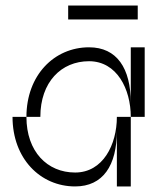

<svg xmlns="http://www.w3.org/2000/svg" viewBox="-20 -670 540 690"><path d="M75 -250H25C25 -100 125 0 250 0C350 0 400 -75 400 -200V0H450V-250H400C400 -150 350 -50 250 -50C150 -50 75 -125 75 -250ZM75 -250H125C125 -375 200 -450 300 -450C400 -450 450 -350 450 -250H500V-500H450V-300C450 -425 400 -500 300 -500C175 -500 75 -400 75 -250ZM225 -600H475V-650H225Z"/></svg>

Font: LS-VG5000 Light Shifted
Style: Regular
Weight: 400
Designer: Justin Bihan, 2021
Foundry: Justin Bihan, 2021
Version: Version 1.000;Glyphs 3.1.2 (3151)